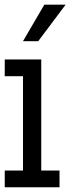

<svg xmlns="http://www.w3.org/2000/svg" viewBox="-20 -789 348 809"><path d="M0 -70.5H76.9V-467.9H0V-538.5H153.8V-70.5H230.8V0H0ZM166.7 -769.2H256.4L141 -615.4H76.9Z"/></svg>

Font: Slabo 13px
Style: Regular
Weight: 400
Designer: John Hudson
Foundry: Tiro Typeworks Ltd.
Version: Version 1.02 Build 005a